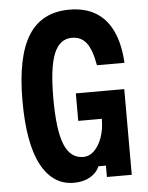

<svg xmlns="http://www.w3.org/2000/svg" viewBox="-57 -864 714 924"><g transform="rotate(-5 300.0 -402.0)"><path d="M263 14Q161 14 105.5 -90Q50 -194 50 -400Q50 -613 114.5 -715.5Q179 -818 313 -818Q388 -818 440 -786.5Q492 -755 521 -693Q550 -631 555 -540H422Q409 -615 383.5 -648.5Q358 -682 313 -682Q254 -682 226.5 -615Q199 -548 199 -400Q199 -246 227.5 -176Q256 -106 318 -106Q348 -106 371.5 -129Q395 -152 409 -191.5Q423 -231 423 -281H309V-414H543V0H423V-55H387Q373 -23 340.5 -4.5Q308 14 263 14Z"/></g></svg>

Font: Martian Mono Condensed SemiBold
Style: Regular
Weight: 600
Width: 3
Designer: Roman Shamin
Foundry: Evil Martians
Version: Version 1.000